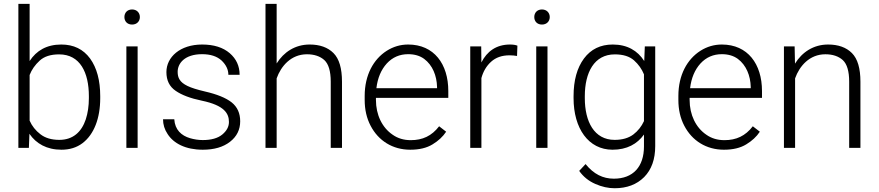

<svg xmlns="http://www.w3.org/2000/svg" viewBox="-20 -770 4576 1000"><path d="M502 -269C502 -351.1 484.4 -416.5 449.2 -465.3C413.6 -513.7 363.8 -538.1 299.3 -538.1C223.1 -538.1 169.4 -506.3 134.3 -452.1V-750H75.7V0H130.4L133.3 -73.2C168 -22 223.6 9.8 300.3 9.8C342.8 9.8 379.4 -1.5 409.7 -24.4C469.7 -69.8 502 -153.8 502 -258.8ZM442.9 -258.8C442.9 -218.3 437.5 -181.2 426.8 -148.4C404.8 -82.5 359.9 -41.5 289.1 -41.5C248.5 -41.5 215.3 -51.3 190.4 -70.8C165.5 -89.8 146.5 -113.8 134.3 -141.6V-379.4C145 -407.2 162.6 -432.1 186.5 -454.1C210.4 -476.1 244.1 -486.8 288.1 -486.8C397.5 -486.8 442.9 -391.6 442.9 -269Z M627.9 -681.2C627.9 -659.2 642.6 -642.1 668 -642.1C692.9 -642.1 708.5 -659.2 708.5 -681.2C708.5 -703.1 692.9 -720.7 668 -720.7C642.6 -720.7 627.9 -703.1 627.9 -681.2ZM638.2 -528.3V0H696.8V-528.3Z M1172.4 -134.8C1172.4 -109.9 1160.6 -88.4 1137.7 -69.3C1114.7 -50.3 1080.6 -40.5 1036.1 -40.5C1014.2 -40.5 991.7 -43.9 969.7 -50.3C924.8 -63.5 891.1 -93.8 887.7 -148.9H829.1C829.1 -121.6 836.9 -95.7 853 -71.8C884.3 -22.9 946.8 9.8 1036.1 9.8C1095.2 9.8 1142.6 -3.9 1178.2 -31.7C1213.4 -59.1 1231 -94.7 1231 -138.2C1231 -180.2 1216.3 -212.9 1186.5 -236.8C1156.7 -260.3 1109.9 -279.3 1045.9 -293.9C1006.3 -303.2 976.6 -312.5 956.5 -322.3C916 -341.8 905.3 -365.2 905.3 -396C905.3 -439.9 941.9 -487.8 1032.7 -487.8C1076.7 -487.8 1110.4 -476.6 1134.3 -454.6C1157.7 -432.1 1169.4 -407.2 1169.4 -380.4H1228C1228 -425.8 1210.9 -463.4 1176.3 -493.2C1141.6 -522.9 1093.8 -538.1 1032.7 -538.1C918.5 -538.1 846.7 -473.1 846.7 -394.5C846.7 -351.1 862.8 -318.8 895 -296.9C926.8 -274.9 972.2 -257.8 1031.2 -245.6C1148.9 -221.2 1172.4 -178.7 1172.4 -134.8Z M1362.8 -750V0H1420.9V-361.8C1443.4 -425.8 1496.1 -487.3 1578.6 -487.3C1616.7 -487.3 1647 -477.1 1669.4 -457C1691.4 -436.5 1702.6 -398.9 1702.6 -344.7V0H1761.2V-344.2C1761.2 -414.1 1746.6 -463.9 1716.8 -493.7C1687 -523.4 1645.5 -538.1 1592.8 -538.1C1517.1 -538.1 1457.5 -498.5 1420.9 -439.5V-750Z M2116.7 9.8C2164.1 9.8 2202.6 0.5 2232.9 -18.1C2262.7 -36.1 2286.6 -58.1 2303.7 -84L2267.1 -112.3C2228.5 -62 2181.2 -40 2119.1 -40C2083.5 -40 2051.8 -49.3 2024.9 -68.4C1970.2 -105.5 1938 -171.9 1938 -249.5V-260.3H2314.9V-295.9C2314.9 -436.5 2240.7 -538.1 2106 -538.1C2065.9 -538.1 2028.8 -527.3 1994.1 -505.4C1925.3 -461.4 1879.4 -379.4 1879.4 -270.5V-249.5C1879.4 -199.2 1889.6 -154.3 1910.2 -115.2C1950.7 -37.1 2024.9 9.8 2116.7 9.8ZM2106 -487.8C2139.2 -487.8 2167 -479.5 2189 -463.4C2232.9 -430.7 2254.9 -376 2256.3 -316.9V-310.5H1940.4C1946.8 -363.8 1964.8 -406.7 1994.6 -439.5C2024.4 -471.7 2061.5 -487.8 2106 -487.8Z M2674.8 -532.2C2665 -536.1 2652.3 -538.1 2636.2 -538.1C2564.5 -538.1 2516.1 -502 2487.3 -444.8L2486.3 -528.3H2429.2V0H2487.3V-363.3C2496.6 -397.9 2513.7 -426.8 2538.1 -448.7C2562.5 -470.7 2594.2 -481.9 2633.8 -481.9C2648.9 -481.9 2660.6 -480.5 2672.9 -478.5Z M2762.7 -681.2C2762.7 -659.2 2777.3 -642.1 2802.7 -642.1C2827.6 -642.1 2843.3 -659.2 2843.3 -681.2C2843.3 -703.1 2827.6 -720.7 2802.7 -720.7C2777.3 -720.7 2762.7 -703.1 2762.7 -681.2ZM2772.9 -528.3V0H2831.5V-528.3Z M2967.3 -258.8C2967.3 -101.1 3044.9 9.8 3170.4 9.8C3245.1 9.8 3298.8 -20 3334 -69.3V-7.3C3334 98.1 3277.3 160.6 3177.2 160.6C3120.6 160.6 3072.3 137.2 3029.8 84.5L2996.6 120.1C3018.1 150.4 3045.9 172.9 3080.6 188C3114.7 203.1 3148.4 210.4 3181.2 210.4C3245.1 210.4 3296.4 190.9 3335 152.3C3373.5 113.3 3392.6 59.6 3392.6 -9.3V-528.3H3338.4L3335.4 -452.1C3300.8 -506.3 3247.1 -538.1 3171.4 -538.1C3107.4 -538.1 3057.6 -513.7 3021.5 -465.3C2985.4 -416.5 2967.3 -351.1 2967.3 -269ZM3025.9 -269C3025.9 -391.6 3074.2 -486.8 3182.1 -486.8C3225.1 -486.8 3258.3 -476.6 3282.2 -455.6C3305.7 -434.6 3322.8 -410.2 3334 -382.8V-139.2C3321.3 -111.3 3302.7 -87.9 3278.3 -69.3C3253.4 -50.8 3221.2 -41.5 3181.2 -41.5C3074.7 -41.5 3025.9 -136.7 3025.9 -258.8Z M3750.5 9.8C3797.9 9.8 3836.4 0.5 3866.7 -18.1C3896.5 -36.1 3920.4 -58.1 3937.5 -84L3900.9 -112.3C3862.3 -62 3814.9 -40 3752.9 -40C3717.3 -40 3685.5 -49.3 3658.7 -68.4C3604 -105.5 3571.8 -171.9 3571.8 -249.5V-260.3H3948.7V-295.9C3948.7 -436.5 3874.5 -538.1 3739.7 -538.1C3699.7 -538.1 3662.6 -527.3 3627.9 -505.4C3559.1 -461.4 3513.2 -379.4 3513.2 -270.5V-249.5C3513.2 -199.2 3523.4 -154.3 3543.9 -115.2C3584.5 -37.1 3658.7 9.8 3750.5 9.8ZM3739.7 -487.8C3772.9 -487.8 3800.8 -479.5 3822.8 -463.4C3866.7 -430.7 3888.7 -376 3890.1 -316.9V-310.5H3574.2C3580.6 -363.8 3598.6 -406.7 3628.4 -439.5C3658.2 -471.7 3695.3 -487.8 3739.7 -487.8Z M4278.8 -487.3C4316.9 -487.3 4347.2 -477.1 4369.6 -457C4391.6 -436.5 4402.8 -398.9 4402.8 -344.7V0H4461.4V-344.2C4461.4 -414.1 4446.8 -463.9 4417 -493.7C4387.2 -523.4 4345.7 -538.1 4293 -538.1C4217.3 -538.1 4157.2 -498.5 4120.6 -438.5L4118.7 -528.3H4063V0H4121.1V-361.8C4143.6 -425.8 4196.3 -487.3 4278.8 -487.3Z"/></svg>

Font: Vazirmatn ExtraLight
Style: Regular
Weight: 200
Designer: Saber Rastikerdar
Foundry: Saber Rastikerdar
Version: Version 33.003